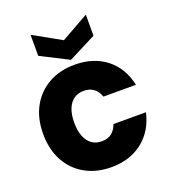

<svg xmlns="http://www.w3.org/2000/svg" viewBox="-144 -898 894 1011"><g transform="rotate(-20 302.5 -392.5)"><path d="M28 -279.2Q28 -367.3 63.8 -431.8Q99.7 -496.3 162.8 -531.1Q225.9 -565.8 307.5 -565.8Q412.8 -565.8 483.6 -510.7Q554.4 -455.5 575.8 -355.9H393.6Q383.8 -385.3 361.9 -402.7Q340 -420.1 304.9 -420.1Q274.2 -420.1 251.1 -404.2Q227.9 -388.3 215 -356.9Q202.1 -325.4 202.1 -279.2Q202.1 -232.9 215 -201.2Q227.9 -169.6 251.1 -153.6Q274.2 -137.7 304.9 -137.7Q340 -137.7 361.5 -154.4Q382.9 -171.2 393.6 -202H575.8Q554.4 -105.2 483.6 -48.6Q412.8 7.9 307.5 7.9Q225.9 7.9 162.8 -26.8Q99.7 -61.5 63.8 -126.3Q28 -191.1 28 -279.2ZM299.5 -706.1 454.1 -793.2V-675.1L299.5 -596.3L144.3 -675.1V-793.2Z"/></g></svg>

Font: Poppins Variable
Style: Regular
Weight: 100
Designer: Jonny Pinhorn
Foundry: Indian Type Foundry
Version: Version 6.000